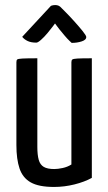

<svg xmlns="http://www.w3.org/2000/svg" viewBox="-20 -731 429 761"><path d="M194 10Q134 10 102 -8Q70 -26 57.5 -63Q45 -100 45 -156V-484Q45 -492 48 -495Q51 -498 68.5 -499Q86 -500 128 -500V-149Q128 -117 133.5 -97.5Q139 -78 153.5 -69.5Q168 -61 195 -61Q209 -61 228 -65Q247 -69 263 -79V-484Q263 -492 266.5 -495Q270 -498 286.5 -499Q303 -500 344 -500V-26Q315 -10 275 0Q235 10 194 10ZM264 -561Q264 -561 255.5 -569Q247 -577 236 -590Q225 -603 214.5 -616Q204 -629 198 -638Q198 -638 189.5 -626.5Q181 -615 168 -599.5Q155 -584 142.5 -573Q130 -562 124 -562Q103 -562 89.5 -568.5Q76 -575 68 -585L182 -708Q190 -711 199 -711Q206 -711 212 -708.5Q218 -706 224 -699Q224 -699 239 -684Q254 -669 273 -648Q292 -627 307 -608.5Q322 -590 322 -584Q322 -573 304 -567Q286 -561 264 -561Z"/></svg>

Font: Yanone Kaffeesatz ExtraLight
Style: Regular
Weight: 400
Version: Version 2.003